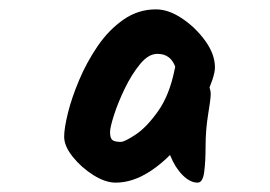

<svg xmlns="http://www.w3.org/2000/svg" viewBox="-20 -727 576 410"><path d="M439 -583Q439 -573 433.5 -556.5Q428 -540 419.5 -522.5Q411 -505 401 -493Q391 -481 382 -481Q367 -481 363 -501.5Q359 -522 359 -553Q359 -570 354.5 -583.5Q350 -597 340.5 -604.5Q331 -612 316 -612Q297 -612 279 -590Q261 -568 246.5 -538Q232 -508 223.5 -481.5Q215 -455 215 -445Q215 -432 220 -428Q225 -424 238 -424Q246 -424 269.5 -439.5Q293 -455 317.5 -489.5Q342 -524 353 -579Q355 -590 361 -594.5Q367 -599 377 -599Q386 -599 398.5 -585.5Q411 -572 420.5 -555Q430 -538 430 -527Q430 -521 428.5 -509.5Q427 -498 424.5 -483Q422 -468 420.5 -450.5Q419 -433 419 -414Q419 -382 416 -359.5Q413 -337 402 -337Q386 -337 370 -353Q354 -369 343.5 -395Q333 -421 333 -450Q333 -467 336 -495Q339 -523 348 -554L414 -505Q397 -461 366.5 -422.5Q336 -384 299.5 -360.5Q263 -337 227 -337Q205 -337 179.5 -353Q154 -369 135.5 -392Q117 -415 117 -435Q117 -453 125 -485.5Q133 -518 149 -556Q165 -594 188.5 -628.5Q212 -663 243.5 -685Q275 -707 313 -707Q340 -707 369 -687.5Q398 -668 418.5 -639.5Q439 -611 439 -583Z"/></svg>

Font: Kalam Variable Light
Style: Regular
Weight: 300
Designer: Lipi Raval, Jonny Pinhorn
Foundry: Indian Type Foundry
Version: Version 3.000